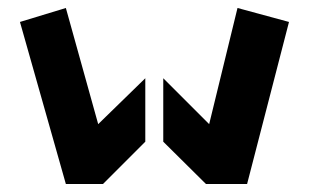

<svg xmlns="http://www.w3.org/2000/svg" viewBox="-20 -461 774 481"><path d="M30 -406 145 -441 226 -150 344 -265V-106L238 0H145ZM599 0H496L389 -106V-265L504 -150L575 -441L704 -406Z"/></svg>

Font: Wallpoet
Style: Regular
Weight: 400
Designer: Lars Berggren
Foundry: Lars Berggren
Version: Version 1.000